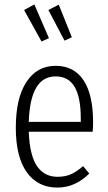

<svg xmlns="http://www.w3.org/2000/svg" viewBox="-20 -829 483 860"><path d="M199.2 -658.2 166 -643.1 87.9 -784.2 133.8 -809.1ZM301.8 -662.1 269 -647 196.8 -784.2 243.2 -808.1ZM397 -280.8Q397 -258.3 395 -238.8H108.9Q110.8 -183.1 121.1 -143.3Q131.3 -103.5 148.7 -80.8Q166 -58.1 188 -47.6Q210 -37.1 237.8 -37.1Q272 -37.1 297.9 -48.6Q323.7 -60.1 352.1 -85L379.9 -51.8Q316.9 11.2 236.8 11.2Q149.4 11.2 100.1 -57.4Q50.8 -126 50.8 -256.8Q50.8 -389.6 98.4 -461.9Q146 -534.2 229 -534.2Q311.5 -534.2 354.2 -469.5Q397 -404.8 397 -280.8ZM341.8 -283.2V-298.8Q341.8 -393.1 314.2 -439.9Q286.6 -486.8 229 -486.8Q115.2 -486.8 108.9 -283.2Z"/></svg>

Font: Fira Sans Compressed Light
Style: Regular
Weight: 300
Width: 1
Designer: Carrois Corporate & Edenspiekermann AG
Foundry: Carrois Corporate GbR & Edenspiekermann AG
Version: Version 4.203;PS 004.203;hotconv 1.0.88;makeotf.lib2.5.64775